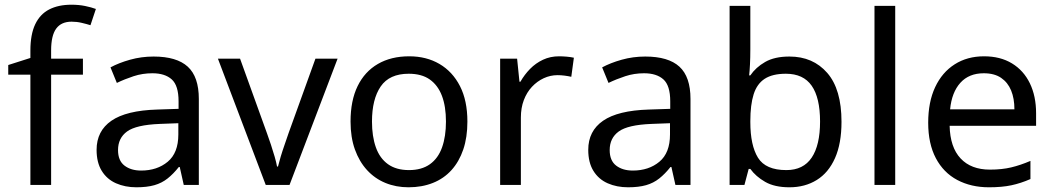

<svg xmlns="http://www.w3.org/2000/svg" viewBox="-20 -785 4469 815"><path d="M332 -468H197V0H109V-468H15V-509L109 -539V-570Q109 -639 129.5 -682Q150 -725 189 -745Q228 -765 283 -765Q315 -765 341.5 -759.5Q368 -754 387 -747L364 -678Q348 -683 327 -688Q306 -693 284 -693Q240 -693 218.5 -663.5Q197 -634 197 -571V-536H332Z M632 -545Q730 -545 777 -502Q824 -459 824 -365V0H760L743 -76H739Q716 -47 691.5 -27.5Q667 -8 635.5 1Q604 10 559 10Q511 10 472.5 -7Q434 -24 412 -59.5Q390 -95 390 -149Q390 -229 453 -272.5Q516 -316 647 -320L738 -323V-355Q738 -422 709 -448Q680 -474 627 -474Q585 -474 547 -461.5Q509 -449 476 -433L449 -499Q484 -518 532 -531.5Q580 -545 632 -545ZM658 -259Q558 -255 519.5 -227Q481 -199 481 -148Q481 -103 508.5 -82Q536 -61 579 -61Q647 -61 692 -98.5Q737 -136 737 -214V-262Z M1108 0 905 -536H999L1113 -220Q1121 -198 1130 -171Q1139 -144 1146 -119.5Q1153 -95 1156 -78H1160Q1164 -95 1171.5 -120Q1179 -145 1188.5 -172Q1198 -199 1205 -220L1319 -536H1413L1209 0Z M1964 -269Q1964 -202 1946.5 -150.5Q1929 -99 1896.5 -63Q1864 -27 1817.5 -8.5Q1771 10 1714 10Q1661 10 1616 -8.5Q1571 -27 1538 -63Q1505 -99 1486.5 -150.5Q1468 -202 1468 -269Q1468 -358 1498 -419.5Q1528 -481 1584 -513.5Q1640 -546 1717 -546Q1790 -546 1845.5 -513.5Q1901 -481 1932.5 -419.5Q1964 -358 1964 -269ZM1559 -269Q1559 -206 1575.5 -159.5Q1592 -113 1627 -88Q1662 -63 1716 -63Q1770 -63 1805 -88Q1840 -113 1856.5 -159.5Q1873 -206 1873 -269Q1873 -333 1856 -378Q1839 -423 1804.5 -447.5Q1770 -472 1715 -472Q1633 -472 1596 -418Q1559 -364 1559 -269Z M2353 -546Q2368 -546 2385.5 -544.5Q2403 -543 2416 -540L2405 -459Q2392 -462 2376.5 -464Q2361 -466 2347 -466Q2316 -466 2288 -453Q2260 -440 2238 -416.5Q2216 -393 2203.5 -360Q2191 -327 2191 -286V0H2103V-536H2175L2185 -438H2189Q2206 -468 2230 -492.5Q2254 -517 2285 -531.5Q2316 -546 2353 -546Z M2719 -545Q2817 -545 2864 -502Q2911 -459 2911 -365V0H2847L2830 -76H2826Q2803 -47 2778.5 -27.5Q2754 -8 2722.5 1Q2691 10 2646 10Q2598 10 2559.5 -7Q2521 -24 2499 -59.5Q2477 -95 2477 -149Q2477 -229 2540 -272.5Q2603 -316 2734 -320L2825 -323V-355Q2825 -422 2796 -448Q2767 -474 2714 -474Q2672 -474 2634 -461.5Q2596 -449 2563 -433L2536 -499Q2571 -518 2619 -531.5Q2667 -545 2719 -545ZM2745 -259Q2645 -255 2606.5 -227Q2568 -199 2568 -148Q2568 -103 2595.5 -82Q2623 -61 2666 -61Q2734 -61 2779 -98.5Q2824 -136 2824 -214V-262Z M3165 -575Q3165 -541 3163.5 -511.5Q3162 -482 3160 -465H3165Q3188 -499 3228 -522Q3268 -545 3331 -545Q3431 -545 3491.5 -475.5Q3552 -406 3552 -268Q3552 -176 3524.5 -114Q3497 -52 3447 -21Q3397 10 3331 10Q3268 10 3228 -13Q3188 -36 3165 -68H3158L3140 0H3077V-760H3165ZM3316 -472Q3259 -472 3226 -450.5Q3193 -429 3179 -384.5Q3165 -340 3165 -271V-267Q3165 -168 3197.5 -115.5Q3230 -63 3318 -63Q3390 -63 3425.5 -116Q3461 -169 3461 -269Q3461 -370 3425.5 -421Q3390 -472 3316 -472Z M3780 0H3692V-760H3780Z M4157 -546Q4226 -546 4275.5 -516Q4325 -486 4351.5 -431.5Q4378 -377 4378 -304V-251H4011Q4013 -160 4057.5 -112.5Q4102 -65 4182 -65Q4233 -65 4272.5 -74.5Q4312 -84 4354 -102V-25Q4313 -7 4273 1.5Q4233 10 4178 10Q4102 10 4043.5 -21Q3985 -52 3952.5 -113.5Q3920 -175 3920 -264Q3920 -352 3949.5 -415Q3979 -478 4032.5 -512Q4086 -546 4157 -546ZM4156 -474Q4093 -474 4056.5 -433.5Q4020 -393 4013 -321H4286Q4286 -367 4272 -401Q4258 -435 4229.5 -454.5Q4201 -474 4156 -474Z"/></svg>

Font: Noto Sans Malayalam
Style: Regular
Weight: 400
Designer: Jelle Bosma - Monotype Design Team
Foundry: Monotype Imaging Inc.
Version: Version 2.103